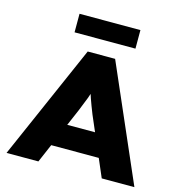

<svg xmlns="http://www.w3.org/2000/svg" viewBox="-127 -1016 1064 1130"><g transform="rotate(15 404.5 -451.0)"><path d="M15 0 322 -700H489L794 0H595L445 -349Q435 -375 426.5 -396.5Q418 -418 411 -439Q404 -460 397.5 -481Q391 -502 385 -525L421 -526Q415 -501 408.5 -479.5Q402 -458 394.5 -438Q387 -418 378 -396.5Q369 -375 359 -349L209 0ZM162 -112 223 -252H585L629 -112ZM218 -789V-902H589V-789Z"/></g></svg>

Font: Lexend Exa ExtraBold
Style: Regular
Weight: 800
Designer: Bonnie Shaver-Troup, Thomas Jockin
Foundry: Lexend
Version: Version 1.007